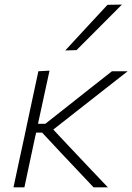

<svg xmlns="http://www.w3.org/2000/svg" viewBox="-20 -798 564 818"><path d="M37.5 0Q49.5 -56 60.5 -107.8Q71.5 -159.5 85 -220.5L95.5 -270.5Q109 -333 120.2 -386Q131.5 -439 143.5 -494.5L191 -497Q179 -441.5 167.2 -387.5Q155.5 -333.5 142.5 -273.5L142 -270.5H173L272.5 -349Q318.5 -385.5 364.8 -422Q411 -458.5 457 -494.5H524Q469 -451.5 414.2 -408.5Q359.5 -365.5 304.5 -322.5L207 -246L277 -171.5Q317.5 -128.5 358.2 -85.5Q399 -42.5 439.5 0H378.5Q344.5 -36 310.8 -71.8Q277 -107.5 243 -143.5L159.5 -233H134L130 -216Q117.5 -157 106.5 -106Q95.5 -55 84 0ZM258 -583Q304 -633 348.5 -681Q393 -729 438 -777.5L499.5 -778.5Q450.5 -729 402.2 -680.8Q354 -632.5 306 -584.5Z"/></svg>

Font: Commissioner ExtraLight
Style: Italic
Weight: 200
Italic angle: -12°
Designer: Kostas Bartsokas
Foundry: Kostas Bartsokas
Version: Version 1.000; ttfautohint (v1.8.3)